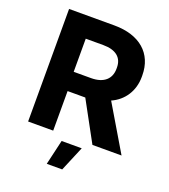

<svg xmlns="http://www.w3.org/2000/svg" viewBox="-158 -814 990 1122"><g transform="rotate(20 336.5 -252.5)"><path d="M77 0H233V-246H343L477 0H658L491 -281C566 -314 612 -385 612 -471V-481C612 -617 517 -700 359 -700H77ZM228 -364V-570H337C416 -570 457 -535 457 -474V-466C457 -405 417 -364 336 -364ZM264 195H360L425 40H300Z"/></g></svg>

Font: Fixel Display Bold
Style: Bold
Weight: 700
Designer: AlfaBravo + MacPaw
Foundry: Kyrylo Tkachov, Marchela Mozhyna, Serhii Makarenko, Maria Weinstein, Zakhar Kryvoshyya
Version: Version 1.211